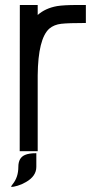

<svg xmlns="http://www.w3.org/2000/svg" viewBox="-20 -596 375 761"><path d="M129.4 3.4H58.1L58.6 -576.2H129.4V-536.6Q159.7 -563.5 206.1 -571.8Q233.4 -576.2 285.2 -576.2H320.3V-504.9Q251 -504.9 222.7 -501.7Q194.3 -498.5 175.3 -482.4Q130.9 -442.4 129.4 -297.4ZM24.4 145Q24.4 140.6 30.3 133.8Q52.7 106.4 52.7 65.4Q52.7 29.3 79.1 18.1Q94.7 11.2 124 11.2V65.4Q124 102.1 83 125.5Q66.4 135.3 49.8 140.1Q33.2 145 24.4 145Z"/></svg>

Font: Greenwashing Machine
Style: Regular
Weight: 400
Designer: Tup Wanders
Foundry: Free font, DO NOT SELL
Version: Version 1.00;August 10, 2023;FontCreator 11.5.0.2430 64-bit